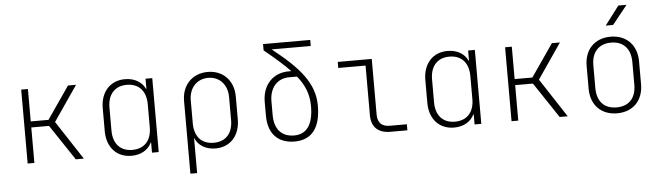

<svg xmlns="http://www.w3.org/2000/svg" viewBox="-55 -1014 4909 1423"><g transform="rotate(-5 2400.0 -302.5)"><path d="M115 0H165V-264H297L473 0H533L344 -289L523 -550H463L297 -309H165V-550H115Z M887 10C958 10 1012 -22 1037 -75H1040V0H1090V-550H1040V-475H1037C1012 -528 958 -560 887 -560C777 -560 705 -480 705 -360V-189C705 -69 777 10 887 10ZM897 -33C808 -33 755 -91 755 -189V-360C755 -458 808 -517 897 -517C988 -517 1040 -458 1040 -360V-189C1040 -91 987 -33 897 -33Z M1310 180H1360V-83C1382 -26 1438 10 1513 10C1622 10 1695 -70 1695 -190V-361C1695 -479 1617 -560 1503 -560C1389 -560 1310 -479 1310 -361ZM1503 -33C1413 -33 1360 -91 1360 -190V-361C1360 -453 1418 -516 1503 -516C1587 -516 1645 -453 1645 -361V-190C1645 -91 1592 -33 1503 -33Z M2101 10C2229 10 2295 -76 2295 -240C2295 -407 2189 -528 1990 -685H2281V-730H1930V-683C2011 -617 2074 -562 2121 -512H2101C1984 -512 1905 -427 1905 -302V-200C1905 -66 1976 10 2101 10ZM2101 -35C2008 -35 1955 -95 1955 -200V-302C1955 -404 2014 -468 2101 -468H2160C2219 -394 2244 -326 2244 -240C2244 -105 2195 -35 2101 -35Z M2813 0H2940V-45H2813C2754 -45 2723 -76 2723 -135V-550H2470V-505H2673V-135C2673 -48 2723 0 2813 0Z M3287 10C3358 10 3412 -22 3437 -75H3440V0H3490V-550H3440V-475H3437C3412 -528 3358 -560 3287 -560C3177 -560 3105 -480 3105 -360V-189C3105 -69 3177 10 3287 10ZM3297 -33C3208 -33 3155 -91 3155 -189V-360C3155 -458 3208 -517 3297 -517C3388 -517 3440 -458 3440 -360V-189C3440 -91 3387 -33 3297 -33Z M3715 0H3765V-264H3897L4073 0H4133L3944 -289L4123 -550H4063L3897 -309H3765V-550H3715Z M4472 -645H4527L4639 -785H4578ZM4500 10C4619 10 4695 -68 4695 -190V-360C4695 -481 4618 -560 4500 -560C4382 -560 4305 -481 4305 -360V-190C4305 -68 4382 10 4500 10ZM4500 -34C4408 -34 4355 -91 4355 -190V-360C4355 -458 4409 -516 4500 -516C4591 -516 4645 -458 4645 -360V-190C4645 -91 4592 -34 4500 -34Z"/></g></svg>

Font: JetBrains Mono Thin
Style: Regular
Weight: 100
Monospace: yes
Designer: Philipp Nurullin, Konstantin Bulenkov
Foundry: JetBrains
Version: Version 2.305